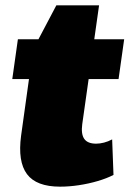

<svg xmlns="http://www.w3.org/2000/svg" viewBox="-20 -687 485 719"><path d="M205 12Q116 12 81 -35Q46 -82 59 -179L104 -502L191 -667H351L288 -222Q283 -185 295.5 -167Q308 -149 340 -149Q354 -149 369.5 -153Q385 -157 400 -165L405 -32Q380 -19 346 -9Q312 1 275.5 6.5Q239 12 205 12ZM47 -540H445L424 -391H26Z"/></svg>

Font: Pathway Extreme Condensed Black
Style: Italic
Weight: 900
Width: 3
Italic angle: -8°
Version: Version 1.001;gftools[0.9.26]